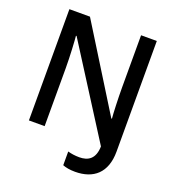

<svg xmlns="http://www.w3.org/2000/svg" viewBox="-159 -838 1054 1158"><g transform="rotate(20 368.0 -259.0)"><path d="M454 196C571 196 648 133 648 -4V-714H547V-380C547 -308 551 -211 554 -181H550L219 -714H87V0H188V-372C188 -445 182 -550 179 -577H183L549 -1C547 80 504 105 448 105C420 105 395 101 374 95V183C394 191 420 196 454 196Z"/></g></svg>

Font: Noto Sans Thai Medium
Style: Regular
Weight: 500
Designer: Monotype Design Team
Foundry: Monotype Imaging Inc.
Version: Version 1.901